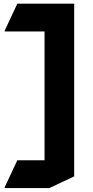

<svg xmlns="http://www.w3.org/2000/svg" viewBox="-20 -874 489 1012"><path d="M240.2 117.2H4.9V112.3L71.3 -29.3H214.8V-708H4.9V-712.9L71.3 -854.5H371.1V55.7Z"/></svg>

Font: Nova Round
Style: Bold
Weight: 700
Designer: Wojciech Kalinowski "wmk69" (wmk69@o2.pl)
Foundry: Wojciech Kalinowski "wmk69" (wmk69@o2.pl)
Version: Version 3.1.0; 2021-05-23